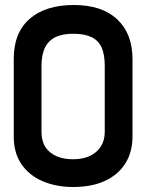

<svg xmlns="http://www.w3.org/2000/svg" viewBox="-20 -737 586 768"><path d="M35 -502V-191Q35 -125 66 -80Q97 -35 151 -12Q205 11 273 11Q347 11 400 -13.5Q453 -38 481.5 -83.5Q510 -129 510 -191V-501Q510 -602 449 -659.5Q388 -717 275 -717Q162 -717 98.5 -661.5Q35 -606 35 -502ZM146 -209V-473Q146 -519 160.5 -547.5Q175 -576 203 -589Q231 -602 273 -602Q318 -602 346 -588.5Q374 -575 386.5 -547Q399 -519 399 -473V-210Q399 -175 383 -150.5Q367 -126 339 -113Q311 -100 272 -100Q234 -100 205.5 -112.5Q177 -125 161.5 -149Q146 -173 146 -209Z"/></svg>

Font: Advent Pro Expanded
Style: Bold
Weight: 700
Width: 7
Designer: VivaRado, Andreas Kalpakidis
Foundry: VivaRado, Andreas Kalpakidis
Version: Version 3.000